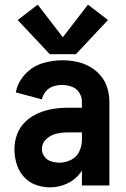

<svg xmlns="http://www.w3.org/2000/svg" viewBox="-20 -797 540 825"><path d="M194 -564 56 -711 142 -777 250 -637 358 -777 444 -711 306 -564ZM195 8Q163 8 133 -3Q103 -14 81.5 -38.5Q60 -63 51 -94Q42 -125 42 -157Q42 -189 53.5 -220Q65 -251 89 -274Q113 -297 143 -310Q173 -323 205 -328.5Q237 -334 270 -334H332V-360Q332 -381 320.5 -399Q309 -417 288.5 -424.5Q268 -432 247 -432Q228 -432 209 -426Q190 -420 177 -404.5Q164 -389 160 -370L48 -400Q56 -443 87 -477Q118 -511 160.5 -524.5Q203 -538 247 -538Q278 -538 308 -532Q338 -526 365 -511Q392 -496 412 -472.5Q432 -449 441 -419.5Q450 -390 450 -360V0H332V-64L326 -55Q303 -24 268 -8Q233 8 195 8ZM236 -98Q262 -98 286 -110.5Q310 -123 321 -147Q332 -171 332 -196V-228H270Q246 -228 222 -222.5Q198 -217 179 -199.5Q160 -182 160 -157Q160 -139 171 -124Q182 -109 200 -103.5Q218 -98 236 -98Z"/></svg>

Font: Iosevka SS01
Style: Bold
Weight: 700
Monospace: yes
Designer: Belleve Invis
Foundry: Belleve Invis
Version: 2.3.3; ttfautohint (v1.8.3)